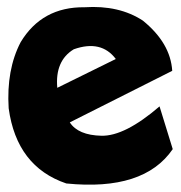

<svg xmlns="http://www.w3.org/2000/svg" viewBox="-20 -518 508 540"><path d="M381.8 -460Q459.5 -397 464.4 -318.8L176.3 -173.8Q199.7 -137.7 265.4 -136.2Q331.1 -134.8 428.7 -218.8L465.8 -98.6Q384.8 20 166.5 -2Q26.9 -49.3 4.4 -213.4Q-2.4 -321.8 38.1 -399.4Q98.1 -499 217.8 -497.6Q314.9 -503.9 381.8 -460ZM141.1 -271 305.7 -352.1Q264.6 -406.7 187.5 -379.4Q134.3 -347.2 141.1 -271Z"/></svg>

Font: Lapsus Pro (theguybrush.com)
Style: Bold
Weight: 700
Designer: Jose Roses
Version: Version 1.00 February 9, 2018, initial release